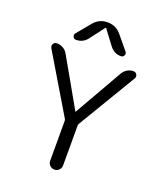

<svg xmlns="http://www.w3.org/2000/svg" viewBox="-170 -1087 988 1173"><g transform="rotate(20 324.5 -500.5)"><path d="M506.8 -713.9Q517.6 -731.4 535.6 -742.2Q553.7 -752.9 574.2 -752.9Q589.8 -752.9 596.7 -740.2Q600.6 -733.4 600.6 -727.5Q600.6 -720.7 596.7 -713.9L371.1 -336.9Q367.2 -331.1 367.2 -324.2V-64.5Q367.2 -46.9 355 -34.7Q342.8 -22.5 325.2 -22.5Q307.6 -22.5 295.4 -34.7Q283.2 -46.9 283.2 -64.5V-324.2Q283.2 -331.1 279.3 -336.9L54.7 -712.9Q50.8 -719.7 50.8 -726.6Q50.8 -732.4 53.7 -739.3Q61.5 -752.9 77.1 -752.9Q98.6 -752.9 117.7 -742.2Q136.7 -731.4 147.5 -711.9L325.2 -399.4Q325.2 -398.4 326.2 -398.4Q327.1 -398.4 327.1 -399.4ZM488.3 -847.7Q493.2 -841.8 493.2 -834Q493.2 -830.1 490.2 -825.2Q484.4 -812.5 470.7 -812.5Q425.8 -812.5 398.4 -848.6L327.1 -943.4Q326.2 -944.3 325.2 -944.3Q324.2 -944.3 323.2 -943.4L251 -848.6Q223.6 -812.5 177.7 -812.5Q165 -812.5 159.2 -825.2Q156.2 -830.1 156.2 -835Q156.2 -841.8 161.1 -847.7L234.4 -936.5Q269.5 -979.5 324.7 -979.5Q379.9 -979.5 415 -936.5Z"/></g></svg>

Font: Gen Jyuu Gothic P Normal
Style: Regular
Weight: 300
Designer: [Source Han Sans]
Ryoko NISHIZUKA  (kana & ideographs); Paul D. Hunt (Latin, Greek & Cyrillic); Wenlong ZHANG  (bopomofo
Version: Version 1.002.20150607